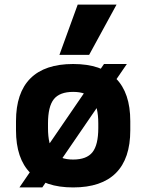

<svg xmlns="http://www.w3.org/2000/svg" viewBox="-20 -810 640 840"><path d="M65 10 435 -530H535L165 10ZM300 10Q176 10 113 -53Q50 -116 50 -240V-280Q50 -404 113 -467Q176 -530 300 -530Q424 -530 487 -467Q550 -404 550 -280V-240Q550 -116 487 -53Q424 10 300 10ZM300 -112Q359 -112 384.5 -144Q410 -176 410 -250V-270Q410 -344 384.5 -376Q359 -408 300 -408Q241 -408 215.5 -376Q190 -344 190 -270V-250Q190 -176 215.5 -144Q241 -112 300 -112ZM370 -570H240L320 -790H490Z"/></svg>

Font: M PLUS Code Latin Expanded
Style: Bold
Weight: 700
Width: 7
Designer: Coji Morishita
Foundry: UNDERFOREST DESIGN
Version: Version 1.002; ttfautohint (v1.8.3)